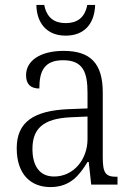

<svg xmlns="http://www.w3.org/2000/svg" viewBox="-20 -751 541 781"><path d="M247 -606C327 -606 365 -659 367 -731H335C325 -678 293 -657 247 -657C202 -657 170 -678 160 -731H128C129 -659 169 -606 247 -606ZM185 10C267 10 304 -40 336 -92H341L351 0H458V-32H454C410 -32 398 -46 398 -111V-375C398 -493 348 -544 239 -544C142 -544 86 -503 86 -445C86 -408 105 -391 140 -391C140 -462 160 -506 237 -506C320 -506 336 -454 336 -372V-310L259 -307C116 -301 48 -254 48 -148C48 -40 107 10 185 10ZM200 -33C139 -33 112 -79 112 -145C112 -224 151 -269 269 -274L336 -277V-185C336 -103 280 -33 200 -33Z"/></svg>

Font: Noto Serif Georgian SemiCondensed Light
Style: Regular
Weight: 300
Width: 4
Designer: Monotype Design Team, Akaki Razmadze
Foundry: Google LLC
Version: Version 2.003